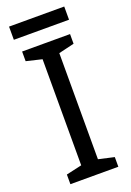

<svg xmlns="http://www.w3.org/2000/svg" viewBox="-162 -913 662 971"><g transform="rotate(-20 169.5 -427.5)"><path d="M298 0H40V-52L124 -71V-642L40 -662V-714H298V-662L214 -642V-71L298 -52ZM318 -855V-784H21V-855Z"/></g></svg>

Font: Noto Sans Balinese
Style: Regular
Weight: 400
Designer: Aditya Bayu, David Williams
Foundry: David Williams
Version: Version 2.003